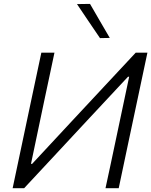

<svg xmlns="http://www.w3.org/2000/svg" viewBox="-20 -990 796 1010"><path d="M46.5 0Q59 -59.5 70.8 -115Q82.5 -170.5 96.5 -236.5L146.5 -473Q161 -540.5 172.8 -596.8Q184.5 -653 197.5 -713H266.5Q254 -653.5 242 -597.2Q230 -541 215.5 -473L143 -128H149L361 -356Q441.5 -442 524.2 -531Q607 -620 694 -713H755.5Q743 -654.5 731 -597.5Q719 -540.5 704.5 -472.5L654.5 -237Q640.5 -170.5 628.8 -115.2Q617 -60 604.5 0H535Q548 -60 559.8 -115.2Q571.5 -170.5 585.5 -236.5L659.5 -586.5H653.5L437 -354.5Q339 -249 259.8 -164Q180.5 -79 107 0ZM506 -789.5Q476 -833.5 445.8 -878.2Q415.5 -923 385 -968.5L453.5 -969.5Q479 -925 505.2 -880.2Q531.5 -835.5 557.5 -790.5Z"/></svg>

Font: Commissioner Light
Style: Italic
Weight: 300
Italic angle: -12°
Designer: Kostas Bartsokas
Foundry: Kostas Bartsokas
Version: Version 1.000; ttfautohint (v1.8.3)